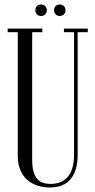

<svg xmlns="http://www.w3.org/2000/svg" viewBox="-20 -826 424 853"><path d="M137 -781C137 -765 148 -755 162 -755C177 -755 188 -765 188 -781C188 -796 177 -806 162 -806C148 -806 137 -796 137 -781ZM220 -781C220 -765 231 -755 245 -755C260 -755 271 -765 271 -781C271 -796 260 -806 245 -806C231 -806 220 -796 220 -781ZM59 -683V-133C59 -31 131 7 201 7C291 7 325 -53 325 -140V-683H370V-699H264V-683H309V-139C309 -34 255 -9 205 -9C152 -9 123 -35 123 -118V-683H168V-699H14V-683Z"/></svg>

Font: Emberly
Style: Regular
Weight: 400
Designer: Rajesh Rajput
Foundry: Rajesh Rajput
Version: Version 1.000